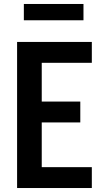

<svg xmlns="http://www.w3.org/2000/svg" viewBox="-20 -946 540 966"><path d="M66 0V-735H442V-630H190V-435H384V-330H190V-105H442V0ZM100 -844V-926H400V-844Z"/></svg>

Font: Iosevka Extrabold
Style: Regular
Weight: 800
Monospace: yes
Designer: Belleve Invis
Foundry: Belleve Invis
Version: Version 32.5.0; ttfautohint (v1.8.4)